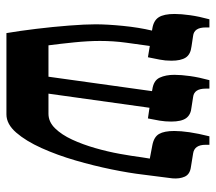

<svg xmlns="http://www.w3.org/2000/svg" viewBox="-58 -630 687 612"><g transform="rotate(90 286.0 -323.5)"><path d="M85 0Q78 -41 71.5 -94.5Q65 -148 61 -199.5Q57 -251 57 -284Q57 -321 62 -371.5Q67 -422 77 -464L71 -465Q45 -469 34.5 -485.5Q24 -502 24 -536Q24 -557 28 -585.5Q32 -614 41 -647H67V-635Q67 -598 94 -595L127 -590Q153 -587 163 -571.5Q173 -556 173 -526Q173 -506 169.5 -488.5Q166 -471 162 -451L126 -457Q121 -421 115.5 -381Q110 -341 110 -298Q110 -261 114.5 -216.5Q119 -172 124 -134H224L270 -464L265 -465Q236 -469 227 -488.5Q218 -508 218 -535Q218 -557 222 -585.5Q226 -614 235 -647H262V-635Q262 -598 289 -595L321 -590Q345 -588 356 -573Q367 -558 367 -525Q367 -506 364 -488Q361 -470 357 -451L323 -456L278 -134H342Q368 -134 388.5 -155Q409 -176 424.5 -209.5Q440 -243 451.5 -283Q463 -323 470 -362Q477 -401 481 -432L485 -457L443 -465Q416 -470 406.5 -486.5Q397 -503 397 -535Q397 -556 401 -583.5Q405 -611 414 -647H441V-635Q441 -599 469 -595L512 -588Q535 -585 542.5 -568.5Q550 -552 548 -529L536 -435Q531 -392 519.5 -335.5Q508 -279 491 -220.5Q474 -162 451.5 -112Q429 -62 402 -31Q375 0 344 0Z"/></g></svg>

Font: Noto Serif Hebrew ExtraCondensed
Style: Bold
Weight: 700
Width: 2
Designer: Monotype Design Team
Foundry: Monotype Imaging Inc.
Version: Version 2.004; ttfautohint (v1.8.4.7-5d5b)